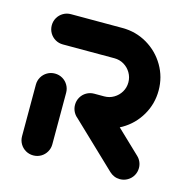

<svg xmlns="http://www.w3.org/2000/svg" viewBox="-83 -600 668 681"><g transform="rotate(15 251.0 -259.0)"><path d="M96.3 0Q81.1 0 68.3 -7.4Q55.6 -14.8 48.1 -27.6Q40.7 -40.4 40.7 -55.6V-244.8Q40.7 -260 48.1 -272.8Q55.6 -285.6 68.3 -293Q81.1 -300.4 96.3 -300.4Q111.5 -300.4 124.3 -293Q137 -285.6 144.4 -272.8Q151.9 -260 151.9 -244.8V-55.6Q151.9 -40.4 144.4 -27.6Q137 -14.8 124.3 -7.4Q111.5 0 96.3 0ZM470.4 -53.7Q470.4 -38.5 463 -25.7Q455.6 -13 442.8 -5.6Q430 1.9 414.8 1.9Q403.7 1.9 393.9 -2.2Q384.1 -6.3 376.3 -13.7L210.7 -171.5Q202.6 -179.6 198 -189.8Q193.3 -200 193.3 -211.9Q193.3 -227 200.7 -239.8Q208.1 -252.6 220.9 -260Q233.7 -267.4 248.9 -267.4Q259.6 -267.4 269.6 -263.3Q279.6 -259.3 287 -252.2L453.3 -93.7Q461.5 -85.9 465.9 -75.6Q470.4 -65.2 470.4 -53.7ZM193.3 -211.9Q193.3 -227 200.7 -239.8Q208.1 -252.6 220.9 -260Q233.7 -267.4 248.9 -267.4H285.6Q304.8 -267.4 320.7 -276.9Q336.7 -286.3 346.1 -302.2Q355.6 -318.1 355.6 -337.4Q355.6 -356.3 346.1 -372.4Q336.7 -388.5 320.7 -398Q304.8 -407.4 285.6 -407.4H96.3Q81.1 -407.4 68.3 -414.8Q55.6 -422.2 48.1 -435Q40.7 -447.8 40.7 -463Q40.7 -478.1 48.1 -490.9Q55.6 -503.7 68.3 -511.1Q81.1 -518.5 96.3 -518.5H285.6Q334.8 -518.5 376.5 -494.1Q418.1 -469.6 442.4 -428.1Q466.7 -386.7 466.7 -337.4Q466.7 -288.1 442.4 -246.5Q418.1 -204.8 376.5 -180.6Q334.8 -156.3 285.6 -156.3H248.9Q233.7 -156.3 220.9 -163.7Q208.1 -171.1 200.7 -183.9Q193.3 -196.7 193.3 -211.9Z"/></g></svg>

Font: 26F Galaxy Sans Black
Style: Regular
Weight: 900
Designer: C₂₉H₂₅N₃O₅
Version: Version 1.100